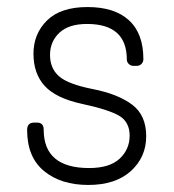

<svg xmlns="http://www.w3.org/2000/svg" viewBox="-20 -522 495 545"><path d="M387 -354Q387 -346 381.5 -340.5Q376 -335 368 -335H359Q351 -335 345.5 -340.5Q340 -346 340 -353Q340 -454 227 -454Q175 -454 148.5 -429Q122 -404 122 -366Q122 -328 147.5 -305.5Q173 -283 244 -269Q315 -255 355 -225Q395 -195 395 -135.5Q395 -76 351.5 -36.5Q308 3 230.5 3Q153 3 105 -36.5Q57 -76 57 -153Q57 -174 77 -174H85Q104 -174 104 -154Q104 -45 233 -45Q291 -45 319.5 -71.5Q348 -98 348 -137Q348 -176 318 -193.5Q288 -211 213.5 -227Q139 -243 107 -278Q75 -313 75 -369.5Q75 -426 113.5 -464Q152 -502 228.5 -502Q305 -502 346 -464.5Q387 -427 387 -354Z"/></svg>

Font: Text Me One
Style: Regular
Weight: 400
Designer: Julia Petretta
Foundry: Julia Petretta
Version: Version 1.003